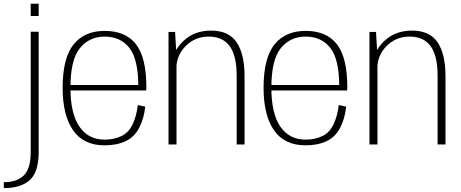

<svg xmlns="http://www.w3.org/2000/svg" viewBox="-84 -760 2425 1010"><path d="M-64 229.5Q25.5 229.5 72.5 187.5Q119.5 145.5 119.5 38.5V-593H77.5V40Q77.5 128 40.8 163.2Q4 198.5 -64 198.5ZM77.5 -740.5V-676H119.5V-740.5Z M466.5 4.5V-25.5Q380.5 -25.5 333.5 -94.2Q286.5 -163 286.5 -298.5Q286.5 -445.5 336 -506.5Q385.5 -567.5 467 -567.5Q550 -567.5 596.8 -507.8Q643.5 -448 643.5 -305.5L648.5 -313H279.5V-284H685Q686 -292 686 -300.5Q686 -456.5 631.5 -527Q577 -597.5 467 -597.5Q360 -597.5 302.8 -526Q245.5 -454.5 245.5 -298.5Q245.5 -154 300.2 -74.8Q355 4.5 466.5 4.5ZM466.5 -25.5V4.5Q530 4.5 576.2 -17Q622.5 -38.5 648 -87.2Q673.5 -136 680 -199L641 -207.5Q635 -153 614.5 -108Q594 -63 554.8 -44.2Q515.5 -25.5 466.5 -25.5Z M802.5 0H844.5V-464.5L837 -592H802.5ZM1161 0H1202.5V-358.5Q1202.5 -475.5 1161 -537.2Q1119.5 -599 1026.5 -599Q938.5 -599 881 -544.8Q823.5 -490.5 823.5 -423L843.5 -396.5Q843.5 -468.5 892.8 -518Q942 -567.5 1014 -567.5Q1087.5 -567.5 1124.2 -517.2Q1161 -467 1161 -360Z M1523.5 4.5V-25.5Q1437.5 -25.5 1390.5 -94.2Q1343.5 -163 1343.5 -298.5Q1343.5 -445.5 1393 -506.5Q1442.5 -567.5 1524 -567.5Q1607 -567.5 1653.8 -507.8Q1700.5 -448 1700.5 -305.5L1705.5 -313H1336.5V-284H1742Q1743 -292 1743 -300.5Q1743 -456.5 1688.5 -527Q1634 -597.5 1524 -597.5Q1417 -597.5 1359.8 -526Q1302.5 -454.5 1302.5 -298.5Q1302.5 -154 1357.2 -74.8Q1412 4.5 1523.5 4.5ZM1523.5 -25.5V4.5Q1587 4.5 1633.2 -17Q1679.5 -38.5 1705 -87.2Q1730.5 -136 1737 -199L1698 -207.5Q1692 -153 1671.5 -108Q1651 -63 1611.8 -44.2Q1572.5 -25.5 1523.5 -25.5Z M1859.5 0H1901.5V-464.5L1894 -592H1859.5ZM2218 0H2259.5V-358.5Q2259.5 -475.5 2218 -537.2Q2176.5 -599 2083.5 -599Q1995.5 -599 1938 -544.8Q1880.5 -490.5 1880.5 -423L1900.5 -396.5Q1900.5 -468.5 1949.8 -518Q1999 -567.5 2071 -567.5Q2144.5 -567.5 2181.2 -517.2Q2218 -467 2218 -360Z"/></svg>

Font: Anybody UltraCondensed Thin ExtraLight
Style: Regular
Weight: 250
Version: Version 1.111